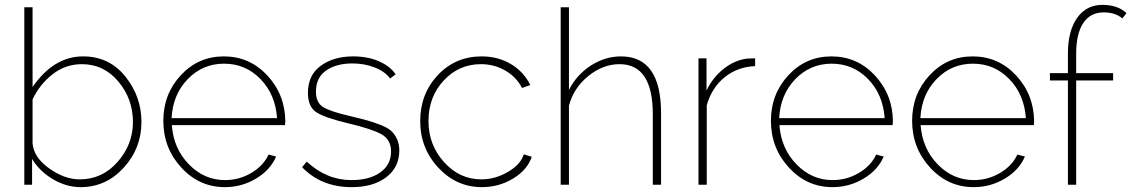

<svg xmlns="http://www.w3.org/2000/svg" viewBox="-20 -760 4655 790"><path d="M312 10Q253 10 198 -22.5Q143 -55 112 -106V0H80V-730H114V-402Q201 -528 322 -528Q429 -528 495.5 -445.5Q562 -363 562 -258Q562 -150 489 -70Q416 10 312 10ZM308 -22Q401 -22 464 -94Q527 -166 527 -258Q527 -353 467 -424.5Q407 -496 317 -496Q250 -496 197 -455Q144 -414 114 -351V-170Q119 -112 182.5 -67Q246 -22 308 -22Z M905 10Q800 10 726 -70.5Q652 -151 652 -263Q652 -373 724 -450.5Q796 -528 901 -528Q1007 -528 1080 -449.5Q1153 -371 1154 -260Q1154 -258 1153 -252V-245H687Q694 -149 757 -84Q820 -19 906 -19Q964 -19 1014 -48.5Q1064 -78 1085 -124L1116 -116Q1093 -61 1034 -25.5Q975 10 905 10ZM686 -274H1120Q1113 -372 1051.5 -435Q990 -498 902 -498Q814 -498 752.5 -434.5Q691 -371 686 -274Z M1427 10Q1302 10 1223 -72L1242 -95Q1324 -19 1426 -19Q1500 -19 1544.5 -50.5Q1589 -82 1589 -137Q1589 -185 1550.5 -207Q1512 -229 1415 -252Q1318 -275 1282.5 -297.5Q1247 -320 1247 -378Q1247 -451 1300 -489.5Q1353 -528 1433 -528Q1494 -528 1540 -507.5Q1586 -487 1608 -454L1585 -437Q1564 -466 1521.5 -482.5Q1479 -499 1430 -499Q1364 -499 1322 -470Q1280 -441 1280 -383Q1280 -338 1309.5 -319.5Q1339 -301 1422 -282Q1468 -271 1493 -264Q1518 -257 1547 -245.5Q1576 -234 1590 -221Q1604 -208 1613.5 -187.5Q1623 -167 1623 -141Q1623 -72 1569.5 -31Q1516 10 1427 10Z M1962 -528Q2029 -528 2082 -496.5Q2135 -465 2162 -410L2128 -398Q2104 -444 2058.5 -470Q2013 -496 1959 -496Q1868 -496 1805.5 -428.5Q1743 -361 1743 -262Q1743 -164 1807 -93Q1871 -22 1960 -22Q2018 -22 2070.5 -53Q2123 -84 2135 -125L2168 -115Q2150 -61 2091.5 -25.5Q2033 10 1963 10Q1858 10 1783.5 -70Q1709 -150 1709 -262Q1709 -374 1781.5 -451Q1854 -528 1962 -528Z M2700 -294V0H2666V-290Q2666 -496 2529 -496Q2461 -496 2400.5 -447Q2340 -398 2321 -325V0H2287V-730H2321V-390Q2353 -453 2411.5 -490.5Q2470 -528 2535 -528Q2700 -528 2700 -294Z M3087 -520V-488Q3015 -485 2962 -442.5Q2909 -400 2888 -327V0H2854V-520H2887V-388Q2914 -443 2959 -478Q3004 -513 3055 -519Q3062 -519 3073 -519.5Q3084 -520 3087 -520Z M3405 10Q3300 10 3226 -70.5Q3152 -151 3152 -263Q3152 -373 3224 -450.5Q3296 -528 3401 -528Q3507 -528 3580 -449.5Q3653 -371 3654 -260Q3654 -258 3653 -252V-245H3187Q3194 -149 3257 -84Q3320 -19 3406 -19Q3464 -19 3514 -48.5Q3564 -78 3585 -124L3616 -116Q3593 -61 3534 -25.5Q3475 10 3405 10ZM3186 -274H3620Q3613 -372 3551.5 -435Q3490 -498 3402 -498Q3314 -498 3252.5 -434.5Q3191 -371 3186 -274Z M3986 10Q3881 10 3807 -70.5Q3733 -151 3733 -263Q3733 -373 3805 -450.5Q3877 -528 3982 -528Q4088 -528 4161 -449.5Q4234 -371 4235 -260Q4235 -258 4234 -252V-245H3768Q3775 -149 3838 -84Q3901 -19 3987 -19Q4045 -19 4095 -48.5Q4145 -78 4166 -124L4197 -116Q4174 -61 4115 -25.5Q4056 10 3986 10ZM3767 -274H4201Q4194 -372 4132.5 -435Q4071 -498 3983 -498Q3895 -498 3833.5 -434.5Q3772 -371 3767 -274Z M4408 0H4374V-429H4300V-459H4374V-539Q4374 -633 4412 -686.5Q4450 -740 4516 -740Q4579 -740 4615 -706L4598 -684Q4570 -709 4521 -709Q4466 -709 4437 -665Q4408 -621 4408 -539V-459H4560V-429H4408Z"/></svg>

Font: Raleway
Style: ExtraLight
Weight: 200
Designer: Matt McInerney, Pablo Impallari, Rodrigo Fuenzalida
Foundry: Matt McInerney, Pablo Impallari, Rodrigo Fuenzalida
Version: Version 2.001